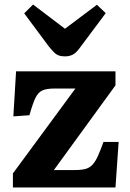

<svg xmlns="http://www.w3.org/2000/svg" viewBox="-20 -828 572 848"><path d="M37 0V-62L313 -437H220Q186 -437 167 -428.5Q148 -420 136 -394.5Q124 -369 110 -319L39 -314L51 -513H490V-451L218 -77H312Q340 -77 358 -82Q376 -87 388.5 -100.5Q401 -114 412 -138Q423 -162 437 -201H504L490 0ZM267 -579Q250 -579 238.5 -583.5Q227 -588 217 -598.5Q207 -609 194 -625L87 -769L126 -808L267 -701L408 -807L447 -770L332 -616Q316 -594 301 -586.5Q286 -579 267 -579Z"/></svg>

Font: Literata 18pt
Style: Bold
Weight: 700
Designer: Latin by Veronika Burian and Jose Scaglione. Greek by Irene Vlachou. Cyrillic by Vera Evstafieva.
Foundry: TypeTogether
Version: Version 3.103;gftools[0.9.29]